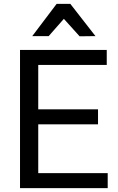

<svg xmlns="http://www.w3.org/2000/svg" viewBox="-20 -968 607 988"><path d="M83 0V-710.9H529.3V-633.8H176.8V-405.3H484.4V-328.1H176.8V-77.1H534.2V0ZM341.8 -948.2 471.2 -782.2 389.6 -781.2 308.6 -871.1 230.5 -782.2H146L271.5 -948.2Z"/></svg>

Font: RobotoFlex
Style: Regular
Weight: 400
Designer: Berlow after Robertson
Foundry: Google
Version: Version 2.136